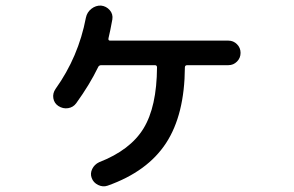

<svg xmlns="http://www.w3.org/2000/svg" viewBox="-20 -638 1040 680"><path d="M789.1 -494.1Q806.6 -494.1 819.3 -481.4Q832 -468.8 832 -450.7Q832 -432.6 819.3 -419.9Q806.6 -407.2 789.1 -407.2H643.6Q634.8 -407.2 634.8 -399.4Q633.8 -231.4 567.9 -130.9Q502 -30.3 361.3 19.5Q344.7 25.4 327.6 17.1Q310.5 8.8 304.7 -7.8Q298.8 -23.4 306.6 -39.6Q314.5 -55.7 331.1 -63.5Q441.4 -106.4 488.3 -183.1Q535.2 -259.8 536.1 -399.4Q536.1 -407.2 528.3 -407.2H338.9Q330.1 -407.2 327.1 -399.4Q297.9 -338.9 250 -272.5Q239.3 -257.8 221.2 -254.9Q203.1 -252 186.5 -262.7Q171.9 -272.5 168.9 -290Q166 -307.6 176.8 -323.2Q257.8 -436.5 284.2 -575.2Q288.1 -594.7 303.7 -606.9Q319.3 -619.1 337.9 -618.2Q356.4 -616.2 368.7 -602.1Q380.9 -587.9 377.9 -569.3Q370.1 -526.4 364.3 -502.9Q362.3 -494.1 370.1 -494.1Z"/></svg>

Font: Rounded Mgen+ 2m medium
Style: Regular
Weight: 500
Designer: [Source Han Sans]
Ryoko NISHIZUKA  (kana & ideographs); Paul D. Hunt (Latin, Greek & Cyrillic); Wenlong ZHANG  (bopomofo
Version: Version 1.059.20150602